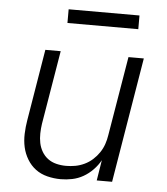

<svg xmlns="http://www.w3.org/2000/svg" viewBox="-52 -755 704 810"><g transform="rotate(5 300.0 -350.5)"><path d="M235 8Q206 8 178 1Q150 -6 128.5 -22Q107 -38 92.5 -62Q78 -86 72 -113Q66 -140 67 -169.5Q68 -199 73 -228L123 -530H188L136 -218Q133 -198 132.5 -177Q132 -156 136 -136.5Q140 -117 150 -100Q160 -83 175.5 -71.5Q191 -60 211 -55Q231 -50 252 -50Q252 -50 252.5 -50Q253 -50 253 -50Q272 -50 291.5 -53.5Q311 -57 330 -66Q349 -75 364.5 -89Q380 -103 391.5 -120Q403 -137 409.5 -156Q416 -175 419 -195L475 -530H540L452 0H387L401 -87Q389 -65 370.5 -46Q352 -27 330 -14.5Q308 -2 283.5 3Q259 8 235 8ZM206 -651V-709H506V-651Z"/></g></svg>

Font: Iosevka Curly LtExObl
Style: Regular
Weight: 300
Width: 7
Italic angle: -9°
Monospace: yes
Designer: Belleve Invis
Foundry: Belleve Invis
Version: Version 11.1.0; ttfautohint (v1.8.3)